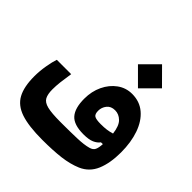

<svg xmlns="http://www.w3.org/2000/svg" viewBox="-187 -821 960 960"><g transform="rotate(45 293.0 -341.5)"><path d="M258.3 3.9Q162.1 3.9 106.9 -14.6Q51.8 -33.2 28.6 -76.2Q5.4 -119.1 5.4 -192.4Q5.4 -230 12.2 -269.3Q19 -308.6 26.9 -330.6H128.4Q122.1 -291 118.9 -262.9Q115.7 -234.9 115.7 -210.4Q115.7 -176.8 125.7 -157.7Q135.7 -138.7 166.3 -131.1Q196.8 -123.5 258.3 -123.5Q262.2 -123.5 266.1 -123.5Q270 -123.5 273.9 -123.5Q326.2 -123.5 375.2 -125Q424.3 -126.5 453.1 -134.8Q472.7 -140.1 479.5 -153.8Q486.3 -167.5 487.8 -195.3L474.6 -194.8Q463.9 -179.7 442.9 -170.4Q421.9 -161.1 384.3 -161.1Q315.9 -161.1 288.6 -192.4Q261.2 -223.6 261.2 -290Q261.2 -341.8 281.2 -384Q301.3 -426.3 335.9 -451.4Q370.6 -476.6 414.1 -476.6Q467.8 -476.6 505.1 -444.8Q542.5 -413.1 562 -357.4Q581.5 -301.8 581.5 -230Q581.5 -154.8 559.6 -102.5Q537.6 -50.3 485.8 -27.8Q443.4 -9.8 389.2 -2.9Q335 3.9 258.3 3.9ZM486.3 -268.6Q480.5 -317.4 459.5 -337.9Q438.5 -358.4 411.6 -358.4Q382.8 -358.4 367.9 -339.4Q353 -320.3 353 -296.9Q353 -272.9 364.7 -265.6Q376.5 -258.3 409.2 -258.3Q433.1 -258.3 450.9 -260.7Q468.8 -263.2 486.3 -268.6ZM414.6 -516.6 329.6 -601.6 414.6 -687 499.5 -601.6Z"/></g></svg>

Font: Cascadia Code SemiBold
Style: Regular
Weight: 600
Monospace: yes
Designer: Aaron Bell
Foundry: Saja Typeworks
Version: Version 2404.023; ttfautohint (v1.8.4)